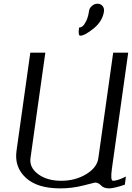

<svg xmlns="http://www.w3.org/2000/svg" viewBox="-20 -1041 728 1061"><path d="M583 0Q553.7 0 538.6 -16.1Q523.4 -32.2 504.9 -32.2Q502.9 -32.2 440.9 -16.1Q378.9 0 312.5 0Q185.5 0 122.1 -59.1Q58.6 -118.2 71.3 -208L147.5 -750H230.5L148.4 -167Q141.6 -115.2 190.9 -78.6Q240.2 -42 318.4 -42Q396.5 -42 456.5 -78.6Q516.6 -115.2 523.4 -167L605.5 -750H688.5L598.6 -110.4Q588.9 -42 604.5 -42Q628.9 -42 675.8 -65.4L669.9 -20.5Q609.4 0 583 0ZM554.7 -978.5Q546.9 -923.8 497.6 -883.8Q448.2 -843.8 423.8 -843.8Q410.2 -843.8 417 -888.7Q425.8 -888.7 435.1 -895Q444.3 -901.4 455.6 -923.3Q466.8 -945.3 471.7 -978.5Q473.6 -996.1 487.8 -1008.3Q502 -1020.5 518.6 -1020.5Q536.1 -1020.5 546.4 -1008.3Q556.6 -996.1 554.7 -978.5Z"/></svg>

Font: okolaks
Style: RegularItalic
Weight: 500
Italic angle: -8°
Version: Version 000.6.0